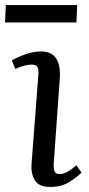

<svg xmlns="http://www.w3.org/2000/svg" viewBox="-31 -727 352 761"><path d="M121 -430Q123 -453 117 -462Q111 -471 95 -471Q69 -471 29 -454L16 -488Q35 -499 67 -511Q99 -523 132 -523Q213 -523 206 -416L182 -80Q181 -57 185.5 -47Q190 -37 206 -37Q232 -37 272 -72L292 -43Q277 -27 245 -6.5Q213 14 169 14Q122 14 106.5 -13.5Q91 -41 94 -77ZM-8 -707H275L272 -638H-11Z"/></svg>

Font: Literata 36pt
Style: Italic
Weight: 400
Italic angle: -2°
Designer: Latin by Veronika Burian and Jose Scaglione. Greek by Irene Vlachou. Cyrillic by Vera Evstafieva
Foundry: TypeTogether
Version: Version 3.002